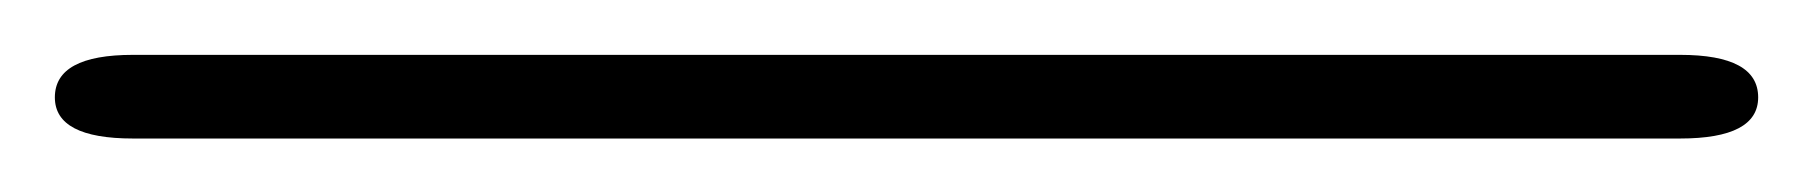

<svg xmlns="http://www.w3.org/2000/svg" viewBox="-21 59 661 70"><path d="M-1 94.5Q-1 79 27.5 79H591.5Q620 79 620 94.5Q620 109.5 591.5 109.5H27.5Q-1 109.5 -1 94.5Z"/></svg>

Font: Sono ExtraLight
Style: Regular
Weight: 200
Designer: Tyler Finck
Foundry: Tyler Finck
Version: Version 2.112